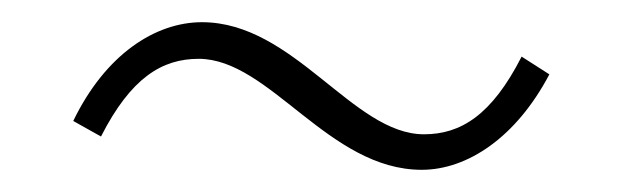

<svg xmlns="http://www.w3.org/2000/svg" viewBox="-20 -450 561 173"><path d="M360 -297C401 -297 445 -326 475 -383L450 -399C423 -346 395 -329 362 -329C298 -329 245 -430 162 -430C120 -430 75 -401 46 -341L71 -327C98 -380 126 -397 159 -397C223 -397 276 -297 360 -297Z"/></svg>

Font: Source Han Sans JP ExtraLight
Style: Regular
Weight: 250
Designer: Ryoko NISHIZUKA 西塚涼子 (kana, bopomofo & ideographs); Paul D. Hunt (Latin, Greek & Cyrillic); Sandoll Communications 산돌커뮤니
Foundry: Adobe
Version: Version 2.001;hotconv 1.0.107;makeotfexe 2.5.65593